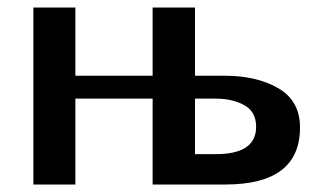

<svg xmlns="http://www.w3.org/2000/svg" viewBox="-20 -492 868 512"><path d="M69 0V-472H181V-290H387V-472H500V-290H580Q665 -290 722.5 -256.5Q780 -223 780 -152Q780 0 581 0H387V-229H181V0ZM500 -81H556Q663 -81 663 -154Q663 -194 631.5 -211.5Q600 -229 555 -229H500Z"/></svg>

Font: Coval
Style: Bold
Weight: 700
Foundry: Context Ltd
Version: Version 001.000